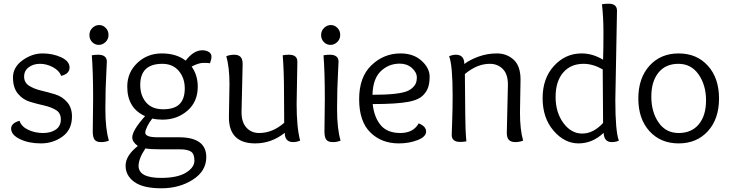

<svg xmlns="http://www.w3.org/2000/svg" viewBox="-20 -763 3941 1035"><path d="M310 -354Q299 -383 265 -401Q231 -419 195.5 -419Q160 -419 135 -400.5Q110 -382 110 -350Q110 -318 136.5 -301Q163 -284 201 -275Q239 -266 277 -254.5Q315 -243 341.5 -213Q368 -183 368 -135Q368 -64 317 -27Q266 10 200.5 10Q135 10 87.5 -13Q40 -36 40 -70Q40 -99 85 -112Q96 -80 132.5 -63Q169 -46 212 -46Q255 -46 281.5 -65Q308 -84 308 -119Q308 -154 281.5 -170Q255 -186 217 -194.5Q179 -203 141 -214.5Q103 -226 76.5 -258Q50 -290 50 -345.5Q50 -401 101.5 -438Q153 -475 209 -475Q265 -475 310 -454Q355 -433 355 -399Q355 -365 310 -354Z M480 -54 482 -231Q482 -374 475 -465Q491 -468 509 -468Q556 -468 556 -430Q556 -425 554 -390Q548 -283 548 -175.5Q548 -68 567 -5Q549 3 524.5 3Q500 3 490 -10Q480 -23 480 -54ZM565 -574.5Q565 -552 549 -536.5Q533 -521 512.5 -521Q492 -521 477 -536Q462 -551 462 -574Q462 -597 478 -612.5Q494 -628 514.5 -628Q535 -628 550 -612.5Q565 -597 565 -574.5Z M764 37Q727 92 727 131Q727 196 848 196Q936 196 982 168Q1028 140 1028 103Q1028 66 1009 54Q990 42 950 42H847Q790 42 764 37ZM855 -419Q736 -419 736 -305Q736 -248 767.5 -211Q799 -174 859.5 -174Q920 -174 948 -202Q976 -230 976 -286.5Q976 -343 943.5 -381Q911 -419 855 -419ZM856 -118Q826 -118 801 -124Q786 -106 774.5 -83Q763 -60 763 -48Q763 -23 829 -23H944Q1092 -23 1092 84Q1092 159 1019.5 205.5Q947 252 849.5 252Q752 252 704.5 218Q657 184 657 130Q657 76 723 24Q693 2 693 -22Q693 -60 762 -137Q666 -180 666 -296Q666 -372 720 -423.5Q774 -475 852.5 -475Q931 -475 981 -436Q1023 -492 1071 -492Q1091 -492 1105.5 -483Q1120 -474 1120 -458.5Q1120 -443 1112 -422Q1104 -424 1077 -424Q1050 -424 1013 -404Q1046 -358 1046 -296Q1046 -214 990 -166Q934 -118 856 -118Z M1583 -430 1579 -203Q1579 -76 1598 -5Q1578 3 1561 3Q1515 3 1515 -47Q1443 10 1356 10Q1214 10 1214 -131L1217 -309Q1217 -400 1200 -460Q1220 -468 1242.5 -468Q1265 -468 1276.5 -456.5Q1288 -445 1288 -417Q1288 -417 1282 -158Q1282 -104 1308.5 -75Q1335 -46 1377 -46Q1449 -46 1512 -101Q1511 -144 1511 -261Q1511 -378 1504 -465Q1520 -468 1538 -468Q1583 -468 1583 -430Z M1729 -54 1731 -231Q1731 -374 1724 -465Q1740 -468 1758 -468Q1805 -468 1805 -430Q1805 -425 1803 -390Q1797 -283 1797 -175.5Q1797 -68 1816 -5Q1798 3 1773.5 3Q1749 3 1739 -10Q1729 -23 1729 -54ZM1814 -574.5Q1814 -552 1798 -536.5Q1782 -521 1761.5 -521Q1741 -521 1726 -536Q1711 -551 1711 -574Q1711 -597 1727 -612.5Q1743 -628 1763.5 -628Q1784 -628 1799 -612.5Q1814 -597 1814 -574.5Z M2139 -475Q2209 -475 2252.5 -435.5Q2296 -396 2296 -350Q2296 -304 2282 -278Q2268 -252 2245.5 -237Q2223 -222 2181 -214Q2117 -202 1989 -202Q1997 -130 2032.5 -88Q2068 -46 2138 -46Q2208 -46 2237 -98Q2277 -82 2277 -54Q2277 -26 2231.5 -8Q2186 10 2130 10Q2036 10 1976 -49.5Q1916 -109 1916 -228.5Q1916 -348 1982.5 -411.5Q2049 -475 2139 -475ZM2135 -420Q2075 -420 2032.5 -379Q1990 -338 1988 -252Q2131 -252 2178 -273Q2198 -282 2212.5 -299Q2227 -316 2227 -344.5Q2227 -373 2200.5 -396.5Q2174 -420 2135 -420Z M2712 -48 2718 -307Q2718 -363 2690.5 -391Q2663 -419 2620 -419Q2552 -419 2486 -364Q2488 -228 2488 -148.5Q2488 -69 2494 -1Q2478 2 2460 2Q2415 2 2415 -36Q2415 -40 2417.5 -109.5Q2420 -179 2420 -248Q2420 -412 2401 -460Q2421 -468 2437 -468Q2483 -468 2483 -418Q2513 -441 2560 -458Q2607 -475 2659 -475Q2711 -475 2748.5 -441.5Q2786 -408 2786 -334L2783 -156Q2783 -64 2800 -5Q2780 3 2757.5 3Q2735 3 2723.5 -8.5Q2712 -20 2712 -48Z M3306 -705 3297 -223Q3297 -56 3316 -5Q3300 3 3278 3Q3236 3 3234 -47Q3174 10 3098.5 10Q3023 10 2964 -58.5Q2905 -127 2905 -234Q2905 -341 2966.5 -408Q3028 -475 3115 -475Q3175 -475 3231 -441Q3233 -505 3233 -586.5Q3233 -668 3225 -740Q3241 -743 3261 -743Q3306 -743 3306 -705ZM3229 -389Q3176 -419 3126 -419Q3056 -419 3015.5 -371.5Q2975 -324 2975 -240.5Q2975 -157 3017 -100Q3059 -43 3118.5 -43Q3178 -43 3231 -100Q3229 -358 3229 -389Z M3856 -232Q3856 -122 3796 -56Q3736 10 3638.5 10Q3541 10 3481 -56Q3421 -122 3421 -232Q3421 -342 3481 -408.5Q3541 -475 3638.5 -475Q3736 -475 3796 -408.5Q3856 -342 3856 -232ZM3638.5 -46Q3708 -46 3747 -93Q3786 -140 3786 -222Q3786 -304 3746 -361.5Q3706 -419 3637 -419Q3568 -419 3529.5 -371.5Q3491 -324 3491 -242Q3491 -160 3530 -103Q3569 -46 3638.5 -46Z"/></svg>

Font: Overlock
Style: Regular
Weight: 400
Designer: Dario Muhafara
Foundry: Dario Manuel Muhafara
Version: Version 1.001